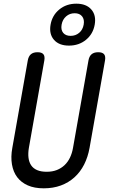

<svg xmlns="http://www.w3.org/2000/svg" viewBox="-20 -1014 640 1044"><path d="M131 -685Q135 -708 148 -719Q161 -730 184 -730Q207 -730 216 -719Q225 -708 221 -685L137 -210Q132 -180 135 -156Q138 -132 149.5 -115Q161 -98 182 -89Q203 -80 234 -80Q265 -80 289 -89.5Q313 -99 331 -116Q349 -133 360.5 -157Q372 -181 377 -210L461 -685Q465 -708 478 -719Q491 -730 514 -730Q537 -730 546 -719Q555 -708 551 -685L467 -210Q458 -160 437.5 -119.5Q417 -79 385 -50Q353 -21 311 -5.5Q269 10 218 10Q167 10 131 -6Q95 -22 73.5 -50.5Q52 -79 45 -120Q38 -161 47 -210ZM355 -766Q301 -766 273.5 -797.5Q246 -829 255 -880Q264 -931 302.5 -962.5Q341 -994 395 -994Q449 -994 476.5 -962.5Q504 -931 495 -880Q486 -829 447.5 -797.5Q409 -766 355 -766ZM364 -819Q391 -819 410.5 -835.5Q430 -852 435 -880Q440 -908 426.5 -925Q413 -942 386 -942Q359 -942 339.5 -925Q320 -908 315 -880Q310 -852 323.5 -835.5Q337 -819 364 -819Z"/></svg>

Font: Maple Mono NL
Style: Italic
Weight: 400
Italic angle: -10°
Monospace: yes
Designer: subframe7536
Version: Version 7.000